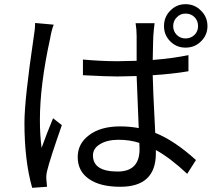

<svg xmlns="http://www.w3.org/2000/svg" viewBox="-20 -859 1040 919"><path d="M237 -741Q226 -712 220 -675Q171 -452 171 -285Q171 -214 179 -151Q204 -221 234 -293L276 -260Q218 -94 206 -43Q200 -19 202 0L205 35L134 40Q97 -90 97 -271Q97 -382 141 -679Q148 -719 148 -749ZM647 -175Q601 -190 548 -190Q493 -190 459 -169Q425 -149 425 -115Q425 -38 543 -38Q648 -38 648 -145Q648 -164 647 -175ZM882 -518Q806 -505 711 -499Q711 -457 723 -223Q814 -187 918 -93L876 -27Q795 -103 726 -141V-125Q726 35 556 35Q458 35 405 -3Q352 -40 352 -107Q352 -171 405 -211Q460 -254 555 -254Q601 -254 644 -246L634 -495Q574 -493 542 -493Q491 -493 377 -499V-574Q465 -566 543 -566Q574 -566 634 -568V-687Q634 -718 629 -748H720Q716 -718 714 -689Q713 -681 711 -572Q801 -579 882 -595ZM911 -692Q928 -709 928 -734Q928 -760 911 -777Q894 -794 868 -794Q843 -794 826 -776Q809 -759 809 -734Q809 -709 826 -692Q843 -675 868 -675Q893 -675 911 -692ZM942 -808Q973 -778 973 -734Q973 -691 942 -661Q912 -631 868 -631Q825 -631 795 -661Q765 -691 765 -734Q765 -778 795 -808Q825 -839 868 -839Q912 -839 942 -808Z"/></svg>

Font: 思源黑体R
Style: Regular
Weight: 400
Designer: Ryoko NISHIZUKA  (kana & ideographs); Paul D. Hunt (Latin, Greek & Cyrillic); Wenlong ZHANG  (bopomofo); Sandoll Communi
Foundry: Adobe Systems Incorporated
Version: Version 1.00 June 24, 2014, initial release